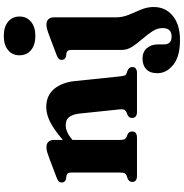

<svg xmlns="http://www.w3.org/2000/svg" viewBox="3 -765 994 1040"><g transform="rotate(-90 500.0 -245.0)"><path d="M262 -451.5V-401.5Q318 -450 360.2 -470.8Q402.5 -491.5 439.5 -491.5Q503 -491.5 538.5 -448.5Q574 -405.5 581 -335.5L606 -94Q608 -75.5 611 -67.5Q614 -59.5 622.5 -56.5L637 -51.5Q657 -43 657 -25.5Q657 0 624 0H414.5Q381 0 381 -27Q381 -43 397.5 -51L411.5 -56.5Q420.5 -60.5 425 -68Q429.5 -75.5 427.5 -94L405 -310Q401 -348 386.2 -367Q371.5 -386 342 -386Q304.5 -386 264 -351L262 -349.5V-93.5Q262 -75 265.8 -67.8Q269.5 -60.5 278 -56.5L292 -51Q308 -43 308 -27Q308 0 274.5 0H67.5Q34.5 0 34.5 -25.5Q34.5 -43 54.5 -51.5L70 -56.5Q78 -60 81.8 -67.5Q85.5 -75 85.5 -93V-353Q85.5 -367.5 81.5 -373.8Q77.5 -380 68.5 -382L50 -384.5Q31.5 -390 31.5 -407Q31.5 -417.5 37.2 -423.5Q43 -429.5 58.5 -435.5L160 -474Q182.5 -482.5 196.2 -486.5Q210 -490.5 223 -490.5Q242 -490.5 252 -479.5Q262 -468.5 262 -451.5ZM825.5 -550.5Q777 -550.5 748.8 -573.8Q720.5 -597 720.5 -636.5Q720.5 -675.5 748.8 -698.5Q777 -721.5 825.5 -721.5Q873.5 -721.5 902 -698.5Q930.5 -675.5 930.5 -636.5Q930.5 -597 902 -573.8Q873.5 -550.5 825.5 -550.5ZM926 -115Q926 -78 940 -44.5Q954 -11 968 22Q982 55 982 90.5Q982 155 934 194Q886 233 803 233Q713.5 233 668.5 196.2Q623.5 159.5 623.5 111Q623.5 70.5 645 50.2Q666.5 30 703 30Q738 30 758.8 53.2Q779.5 76.5 779.5 113.5V146Q779.5 187.5 822 187.5Q868 187.5 868 138.5Q868 110 850.2 83Q832.5 56 809 29.2Q785.5 2.5 767.5 -25Q749.5 -52.5 749.5 -82.5V-353Q749.5 -367.5 745.5 -373.8Q741.5 -380 732.5 -382L714 -384.5Q695.5 -390 695.5 -407Q695.5 -417.5 701.2 -423.5Q707 -429.5 722.5 -435.5L824 -474Q848 -483 861.8 -486.8Q875.5 -490.5 886 -490.5Q906 -490.5 916 -479.5Q926 -468.5 926 -451.5Z"/></g></svg>

Font: Fraunces 9pt
Style: Bold
Weight: 700
Version: Version 1.000;[b76b70a41]